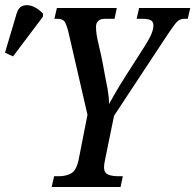

<svg xmlns="http://www.w3.org/2000/svg" viewBox="-124 -746 779 766"><path d="M82 0 92 -43H113Q139 -43 160 -54.5Q181 -66 190 -110L225 -288L149 -618Q142 -646 134.5 -658.5Q127 -671 104 -671H93L103 -714H342L333 -671H295Q259 -671 259 -638Q259 -612 269 -570.5Q279 -529 286 -493L294 -449Q300 -421 305.5 -389.5Q311 -358 311 -331Q322 -351 336.5 -376Q351 -401 373 -436L456 -566Q473 -593 480.5 -611.5Q488 -630 488 -645Q488 -659 478 -665Q468 -671 443 -671H421L431 -714H635L625 -671H610Q590 -671 574.5 -650.5Q559 -630 530 -586L331 -284L296 -113Q291 -90 291 -80Q291 -57 306.5 -50Q322 -43 347 -43H366L357 0ZM-72 -521 -104 -536 -58 -691Q-50 -718 -31 -723.5Q-12 -729 9.5 -719.5Q31 -710 48 -691L47 -679Z"/></svg>

Font: Noto Serif ExtraCondensed Medium
Style: Italic
Weight: 500
Width: 2
Italic angle: -12°
Designer: Monotype Design Team
Foundry: Monotype Imaging Inc.
Version: Version 2.013; ttfautohint (v1.8.4.7-5d5b)